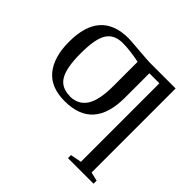

<svg xmlns="http://www.w3.org/2000/svg" viewBox="-169 -643 1029 1029"><g transform="rotate(45 345.5 -129.0)"><path d="M251 -471Q264 -471 336.5 -465Q409 -459 422 -459H619V178L669 190V213H475V190L538 178V-417H462V-232Q462 10 247 10Q141 10 89.5 -53.5Q38 -117 38 -232Q38 -471 251 -471ZM247 -29 246 -28Q310 -28 342 -76Q374 -125 374 -231V-416Q300 -431 247 -431Q182 -431 154 -386Q126 -342 126 -232Q126 -122 155 -75Q183 -29 247 -29Z"/></g></svg>

Font: Libra Serif Modern
Style: Regular
Weight: 400
Designer: Stefan Peev, Context Ltd
Foundry: Stefan Peev, Context Ltd
Version: Version 1.000